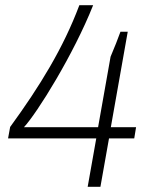

<svg xmlns="http://www.w3.org/2000/svg" viewBox="-20 -718 570 738"><path d="M317 0H366L399 -186H496L503 -229H406L471 -596H443C435 -573 419 -533 405 -500L357 -229H72C123 -284 263 -509 338 -698H285C223 -533 134 -388 19 -230L11 -186H350Z"/></svg>

Font: Archivo Thin
Style: Italic
Weight: 100
Italic angle: -10°
Designer: Hector Gatti
Foundry: Omnibus-Type
Version: Version 2.001